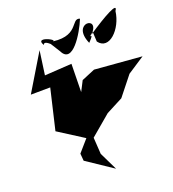

<svg xmlns="http://www.w3.org/2000/svg" viewBox="-133 -1031 1040 1155"><g transform="rotate(-15 387.5 -453.5)"><path d="M362 -392 367 -420 350 -664 178 -638 186 -793 66 -548 190 -560 152 -297 321 -209 262 -128 270 -82 446 15 380 -95 364 -200 484 -321 586 -386 672 -516 775 -597 472 -595 390 -552 331 -407 294 -358ZM304 -754C361 -659 444 -828 470 -913C411 -932 446 -801 242 -826C365 -805 163 -894 219 -816C225 -858 316 -756 245 -832ZM532 -754C594 -684 684 -790 688 -902C718 -956 620 -890 510 -801C600 -904 405 -906 486 -758C543 -828 471 -766 523 -818Z"/></g></svg>

Font: Asimov Silicon
Style: Regular
Weight: 400
Designer: Google
Version: Version 2.000980; 2014